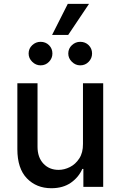

<svg xmlns="http://www.w3.org/2000/svg" viewBox="-20 -984 634 1011"><path d="M416.9 -226.2V-545.5H523.4V0H419V-94.5H413.4Q394.5 -50.8 353.2 -21.8Q311.8 7.1 250.4 7.1Q171.9 7.1 121.6 -44.9Q71.4 -96.9 71.4 -198.5V-545.5H177.6V-211.3Q177.6 -155.5 208.5 -122.5Q239.3 -89.5 288.7 -89.5Q318.5 -89.5 348.2 -104.4Q377.8 -119.3 397.5 -149.7Q417.3 -180 416.9 -226.2ZM193.5 -639.9Q168.7 -639.9 149.7 -658.6Q130.7 -677.2 130.7 -702.1Q130.7 -728.3 149.7 -746.1Q168.7 -763.8 193.5 -763.8Q220.2 -763.8 238.1 -746.1Q256 -728.3 256 -702.1Q256 -677.2 238.1 -658.6Q220.2 -639.9 193.5 -639.9ZM402.3 -639.9Q377.5 -639.9 358.5 -658.6Q339.5 -677.2 339.5 -702.1Q339.5 -728.3 358.5 -746.1Q377.5 -763.8 402.3 -763.8Q429 -763.8 446.9 -746.1Q464.8 -728.3 464.8 -702.1Q464.8 -677.2 446.9 -658.6Q429 -639.9 402.3 -639.9ZM254.3 -800.1 337 -963.8H448.9L339.1 -800.1Z"/></svg>

Font: Inter UI Medium
Style: Regular
Weight: 500
Designer: Rasmus Andersson
Foundry: rsms
Version: 3.2;8d6f07862